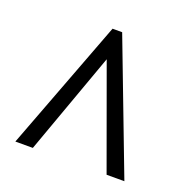

<svg xmlns="http://www.w3.org/2000/svg" viewBox="-90 -799 604 619"><g transform="rotate(20 212.5 -489.5)"><path d="M25 -265 195 -714H228L399 -265H338L211 -615L85 -265Z"/></g></svg>

Font: Noto Serif Georgian ExtraCondensed SemiBold
Style: Regular
Weight: 600
Width: 2
Designer: Monotype Design Team, Akaki Razmadze
Foundry: Google LLC
Version: Version 2.003; ttfautohint (v1.8.4.7-5d5b)